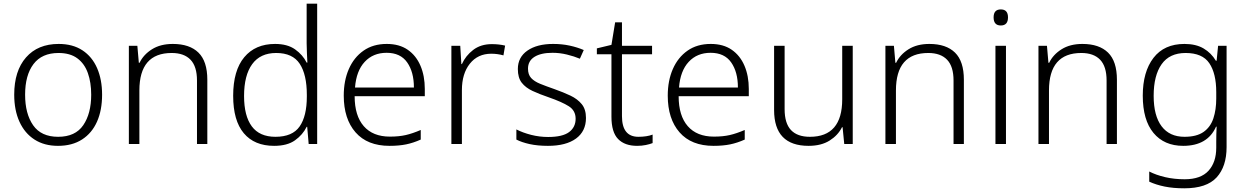

<svg xmlns="http://www.w3.org/2000/svg" viewBox="-20 -780 6752 1040"><path d="M533 -267Q533 -183 505.5 -121Q478 -59 424.5 -24.5Q371 10 294 10Q220 10 167 -24Q114 -58 85.5 -120.5Q57 -183 57 -267Q57 -396 121 -469Q185 -542 298 -542Q374 -542 426.5 -507.5Q479 -473 506 -411Q533 -349 533 -267ZM116 -267Q116 -164 159.5 -101.5Q203 -39 295 -39Q388 -39 431 -102Q474 -165 474 -267Q474 -333 456 -384Q438 -435 399 -464Q360 -493 297 -493Q207 -493 161.5 -433Q116 -373 116 -267Z M916 -542Q1007 -542 1055 -495Q1103 -448 1103 -348V0H1047V-344Q1047 -420 1012 -456.5Q977 -493 910 -493Q735 -493 735 -290V0H678V-532H724L732 -440H736Q757 -484 803 -513Q849 -542 916 -542Z M1465 10Q1358 10 1300.5 -58.5Q1243 -127 1243 -261Q1243 -398 1303 -470Q1363 -542 1470 -542Q1537 -542 1578.5 -512.5Q1620 -483 1641 -441H1645Q1644 -464 1642.5 -492.5Q1641 -521 1641 -545V-760H1698V0H1652L1644 -93H1641Q1620 -50 1578 -20Q1536 10 1465 10ZM1472 -39Q1564 -39 1603 -95Q1642 -151 1642 -257V-266Q1642 -376 1603.5 -434.5Q1565 -493 1476 -493Q1390 -493 1346 -432.5Q1302 -372 1302 -260Q1302 -152 1344 -95.5Q1386 -39 1472 -39Z M2075 -542Q2143 -542 2188.5 -510.5Q2234 -479 2257.5 -424Q2281 -369 2281 -298V-259H1901Q1901 -153 1950.5 -96.5Q2000 -40 2092 -40Q2141 -40 2178 -48.5Q2215 -57 2259 -76V-24Q2219 -6 2180 2Q2141 10 2090 10Q1970 10 1906 -63Q1842 -136 1842 -262Q1842 -343 1869.5 -406Q1897 -469 1949 -505.5Q2001 -542 2075 -542ZM2074 -494Q2001 -494 1955.5 -445Q1910 -396 1903 -306H2222Q2222 -390 2185.5 -442Q2149 -494 2074 -494Z M2644 -541Q2683 -541 2716 -533L2707 -480Q2675 -489 2641 -489Q2568 -489 2525 -435Q2482 -381 2482 -292V0H2425V-532H2473L2479 -433H2482Q2502 -478 2543 -509.5Q2584 -541 2644 -541Z M3154 -141Q3154 -69 3100 -29.5Q3046 10 2948 10Q2892 10 2849 0.5Q2806 -9 2777 -24V-79Q2812 -61 2857 -49.5Q2902 -38 2949 -38Q3027 -38 3062.5 -64.5Q3098 -91 3098 -137Q3098 -181 3061 -204.5Q3024 -228 2952 -253Q2902 -270 2864.5 -287.5Q2827 -305 2806 -332Q2785 -359 2785 -406Q2785 -470 2837 -506Q2889 -542 2976 -542Q3024 -542 3065.5 -533Q3107 -524 3142 -509L3121 -462Q3090 -475 3051 -484.5Q3012 -494 2973 -494Q2910 -494 2875 -472Q2840 -450 2840 -408Q2840 -376 2857 -357.5Q2874 -339 2906 -326Q2938 -313 2984 -297Q3032 -280 3070 -262Q3108 -244 3131 -216Q3154 -188 3154 -141Z M3438 -39Q3460 -39 3480 -42Q3500 -45 3515 -51V-5Q3500 1 3478 5.5Q3456 10 3431 10Q3364 10 3328 -27Q3292 -64 3292 -148V-486H3213V-518L3292 -537L3312 -659H3349V-532H3512V-486H3349V-151Q3349 -39 3438 -39Z M3830 -542Q3898 -542 3943.5 -510.5Q3989 -479 4012.5 -424Q4036 -369 4036 -298V-259H3656Q3656 -153 3705.5 -96.5Q3755 -40 3847 -40Q3896 -40 3933 -48.5Q3970 -57 4014 -76V-24Q3974 -6 3935 2Q3896 10 3845 10Q3725 10 3661 -63Q3597 -136 3597 -262Q3597 -343 3624.5 -406Q3652 -469 3704 -505.5Q3756 -542 3830 -542ZM3829 -494Q3756 -494 3710.5 -445Q3665 -396 3658 -306H3977Q3977 -390 3940.5 -442Q3904 -494 3829 -494Z M4599 -532V0H4553L4544 -91H4541Q4519 -47 4473.5 -18.5Q4428 10 4360 10Q4173 10 4173 -184V-532H4230V-189Q4230 -112 4264.5 -75.5Q4299 -39 4367 -39Q4542 -39 4542 -242V-532Z M5014 -542Q5105 -542 5153 -495Q5201 -448 5201 -348V0H5145V-344Q5145 -420 5110 -456.5Q5075 -493 5008 -493Q4833 -493 4833 -290V0H4776V-532H4822L4830 -440H4834Q4855 -484 4901 -513Q4947 -542 5014 -542Z M5401 -729Q5440 -729 5440 -686Q5440 -642 5401 -642Q5362 -642 5362 -686Q5362 -729 5401 -729ZM5429 -532V0H5372V-532Z M5843 -542Q5934 -542 5982 -495Q6030 -448 6030 -348V0H5974V-344Q5974 -420 5939 -456.5Q5904 -493 5837 -493Q5662 -493 5662 -290V0H5605V-532H5651L5659 -440H5663Q5684 -484 5730 -513Q5776 -542 5843 -542Z M6396 -542Q6458 -542 6499.5 -517.5Q6541 -493 6566 -451H6570L6578 -532H6624V17Q6624 122 6570 181Q6516 240 6395 240Q6335 240 6288.5 230.5Q6242 221 6205 204V149Q6242 168 6291 179.5Q6340 191 6397 191Q6484 191 6526 145Q6568 99 6568 20V-11Q6568 -32 6568.5 -53.5Q6569 -75 6570 -94H6567Q6521 10 6389 10Q6286 10 6228 -60Q6170 -130 6170 -262Q6170 -391 6228 -466.5Q6286 -542 6396 -542ZM6402 -493Q6315 -493 6272 -432Q6229 -371 6229 -261Q6229 -153 6272 -96Q6315 -39 6396 -39Q6462 -39 6499.5 -65.5Q6537 -92 6552.5 -139Q6568 -186 6568 -246V-281Q6568 -382 6530.5 -437.5Q6493 -493 6402 -493Z"/></svg>

Font: Noto Sans Lao Light
Style: Regular
Weight: 300
Designer: Monotype Design Team
Foundry: Monotype Imaging Inc.
Version: Version 2.003; ttfautohint (v1.8.4.7-5d5b)